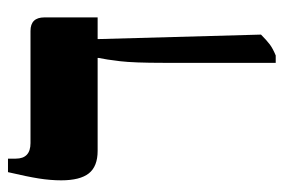

<svg xmlns="http://www.w3.org/2000/svg" viewBox="-132 -554 694 469"><g transform="rotate(-90 214.5 -320.0)"><path d="M295 7V-267Q295 -340 299 -373.5Q303 -407 307 -426V-428H80Q42 -428 25 -449.5Q8 -471 8 -517Q8 -543 12.5 -571.5Q17 -600 28 -647H61V-628Q61 -592 99 -592H373Q406 -592 406 -558V-428H353L364 -29Q350 -15 340 -7.5Q330 0 313 7Z"/></g></svg>

Font: Noto Serif Hebrew Condensed ExtraBold
Style: Regular
Weight: 800
Width: 3
Designer: Monotype Design Team
Foundry: Monotype Imaging Inc.
Version: Version 2.004; ttfautohint (v1.8.4.7-5d5b)